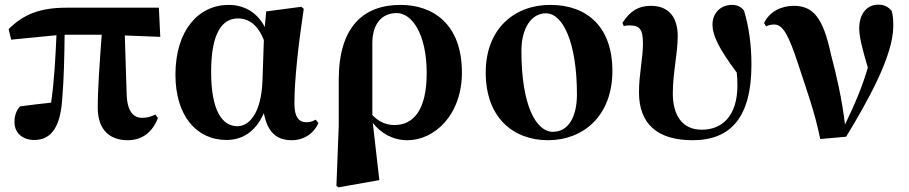

<svg xmlns="http://www.w3.org/2000/svg" viewBox="-20 -584 3896 823"><path d="M527 17C587 17 632 -14 657 -78L646 -93C627 -84 613 -79 588 -79C552 -79 526 -107 523 -176L515 -432L667 -426L661 -551H263C152 -551 79 -522 17 -459L28 -414L222 -433C218 -346 213 -237 199 -144C152 -139 110 -134 66 -128C49 -110 42 -86 42 -61C42 -12 79 16 127 16C203 16 240 -45 247 -164C254 -242 256 -349 257 -435H416C408 -325 399 -208 399 -122C399 -24 454 17 527 17Z M951 16C1012 16 1073 -13 1111 -99C1127 -18 1164 17 1231 17C1286 17 1328 -16 1345 -57L1333 -71C1322 -65 1311 -60 1294 -60C1259 -60 1242 -85 1242 -140C1242 -242 1259 -393 1282 -546L1272 -555L1121 -535L1115 -468C1084 -528 1030 -563 960 -563C832 -563 732 -455 732 -264C732 -88 822 16 951 16ZM1111 -412 1105 -235C1099 -95 1046 -43 998 -43C932 -43 885 -110 885 -276C885 -449 936 -505 1000 -505C1045 -505 1085 -479 1111 -412Z M1422 213 1431 219 1606 188 1578 -57C1613 -13 1663 17 1727 17C1841 17 1960 -90 1960 -273C1960 -482 1835 -563 1697 -563C1535 -563 1432 -466 1432 -242V-45ZM1576 -91V-402C1577 -480 1615 -528 1681 -528C1744 -528 1809 -441 1809 -271C1809 -107 1749 -48 1670 -48C1631 -48 1599 -66 1576 -91Z M2329 17C2480 17 2605 -87 2605 -280C2605 -468 2497 -563 2339 -563C2185 -563 2062 -461 2062 -273C2062 -80 2180 17 2329 17ZM2350 -19C2279 -19 2215 -129 2215 -366C2215 -462 2257 -527 2320 -527C2393 -527 2453 -402 2453 -179C2453 -84 2417 -19 2350 -19Z M2949 17C3113 17 3201 -82 3201 -307C3201 -393 3190 -470 3169 -539C3156 -555 3141 -563 3117 -563C3072 -563 3034 -531 3034 -478C3034 -433 3060 -378 3138 -273C3140 -254 3141 -236 3141 -219C3141 -86 3075 -28 2988 -28C2902 -28 2864 -93 2864 -184C2864 -271 2885 -355 2885 -429C2885 -511 2846 -559 2770 -559C2717 -559 2681 -537 2648 -486L2654 -472C2662 -475 2670 -475 2679 -475C2723 -475 2736 -457 2736 -397C2736 -334 2719 -267 2719 -188C2719 -51 2800 17 2949 17Z M3496 12 3607 2C3698 -148 3809 -344 3809 -472C3809 -500 3808 -516 3802 -538C3785 -556 3770 -564 3745 -564C3692 -564 3663 -520 3663 -462C3663 -426 3677 -371 3700 -294C3676 -212 3644 -137 3602 -50C3589 -161 3565 -264 3542 -350C3508 -510 3465 -559 3382 -559C3329 -559 3278 -534 3255 -485L3264 -471C3274 -476 3285 -479 3298 -479C3338 -479 3362 -429 3403 -304C3434 -208 3472 -107 3496 12Z"/></svg>

Font: Noto Serif CJK SC Black
Style: Regular
Weight: 900
Designer: Ryoko NISHIZUKA 西塚涼子 (kana & ideographs); Frank Grießhammer (Latin, Greek & Cyrillic); Wenlong ZHANG 张文龙 (bopomofo); San
Foundry: Adobe
Version: Version 2.001;hotconv 1.1.0;makeotfexe 2.6.0